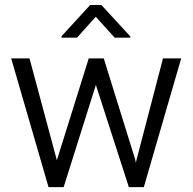

<svg xmlns="http://www.w3.org/2000/svg" viewBox="-20 -768 793 788"><path d="M101.1 -528.3 213.4 -110.4 344.2 -528.3H405.8L534.7 -114.3L537.6 -99.6L539.1 -107.4L648.9 -528.3H723.6L570.3 0H508.8L373.5 -419.4L241.2 0H179.2L25.9 -528.3ZM396 -747.6 515.1 -618.2V-613.3H450.7L373 -699.2L295.9 -613.3H232.4V-619.1L350.1 -747.6Z"/></svg>

Font: Vazirmatn RD UI Light
Style: Regular
Weight: 300
Designer: Saber Rastikerdar
Foundry: Saber Rastikerdar
Version: Version 33.003